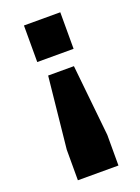

<svg xmlns="http://www.w3.org/2000/svg" viewBox="-140 -646 624 854"><g transform="rotate(-20 172.0 -219.5)"><path d="M111 -338 76 0V145H268V0L233 -338ZM86 -584V-411H258V-584Z"/></g></svg>

Font: BDO Grotesk Black
Style: Regular
Weight: 900
Designer: Deni Anggara
Foundry: Lokal Container
Version: Version 2.000